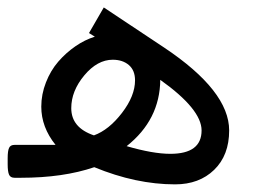

<svg xmlns="http://www.w3.org/2000/svg" viewBox="-41 -475 676 513"><path d="M426.8 17.6Q322.3 17.6 210.9 -28.3Q127.9 0 14.6 0H-2Q-13.2 0 -16.8 -8.3Q-20.5 -16.6 -20.5 -36.1V-52.7Q-20.5 -71.8 -16.8 -79.8Q-13.2 -87.9 -2 -87.9H107.4Q69.3 -135.3 69.3 -189.9Q69.3 -223.1 81.8 -254.9Q94.2 -286.6 114.7 -310.3Q135.3 -334 160.4 -351.3Q185.5 -368.7 212.4 -377L196.8 -386.7L236.3 -455.1L397.9 -347.7Q571.3 -231.9 571.3 -126.5Q571.3 -60.1 531.2 -21.2Q491.2 17.6 426.8 17.6ZM387.2 -261.7Q386.2 -154.8 297.4 -84.5Q367.7 -64 414.1 -64Q497.6 -64 497.6 -126.5Q497.6 -183.1 387.2 -261.7ZM319.8 -260.3Q319.8 -287.1 303.2 -301.3Q286.6 -315.4 260.3 -315.4Q219.2 -315.4 184.3 -273.7Q149.4 -231.9 149.4 -186Q149.4 -133.8 210 -113.3Q250 -127.9 284.9 -173.3Q319.8 -218.8 319.8 -260.3Z"/></svg>

Font: Samim FD
Style: FD
Weight: 400
Foundry: DejaVu fonts team - Redesigned by Saber Rastikerdar
Version: Version 4.0.5